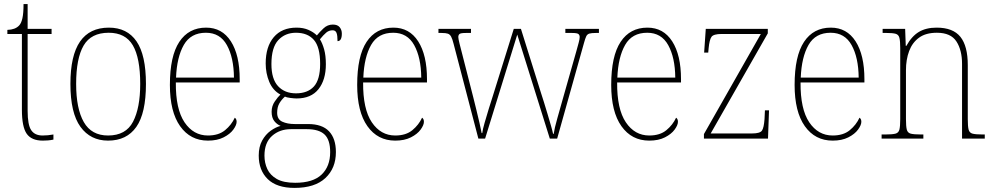

<svg xmlns="http://www.w3.org/2000/svg" viewBox="-20 -677 4857 938"><path d="M189 10Q134 10 110.5 -23.5Q87 -57 87 -141V-511H16V-531Q54 -532 73 -552Q84 -563 89.5 -588Q95 -613 95 -657H115V-536H232V-511H115V-135Q115 -67 132.5 -41Q150 -15 188 -15Q214 -15 241 -20V5Q227 8 214 9Q201 10 189 10Z M508 10Q422 10 373 -57.5Q324 -125 324 -267Q324 -406 371 -474Q418 -542 512 -542Q601 -542 647 -475Q693 -408 693 -267Q693 -124 646 -57Q599 10 508 10ZM508 -15Q595 -15 630 -82.5Q665 -150 665 -267Q665 -394 629 -455.5Q593 -517 511 -517Q425 -517 388.5 -454.5Q352 -392 352 -267Q352 -146 389.5 -80.5Q427 -15 508 -15Z M996 10Q910 10 860 -60.5Q810 -131 810 -262Q810 -403 856 -472.5Q902 -542 987 -542Q1065 -542 1108 -475Q1151 -408 1151 -290V-274H839Q838 -144 881.5 -79.5Q925 -15 996 -15Q1048 -15 1079.5 -41Q1111 -67 1127 -102Q1136 -96 1136 -82Q1136 -66 1120 -44Q1104 -22 1072.5 -6Q1041 10 996 10ZM1123 -298Q1122 -396 1088.5 -456.5Q1055 -517 986 -517Q912 -517 878 -457.5Q844 -398 840 -298Z M1419 241Q1332 241 1288 198Q1244 155 1244 83Q1244 40 1260.5 10Q1277 -20 1302 -38Q1327 -56 1351 -62Q1333 -69 1320 -85.5Q1307 -102 1307 -131Q1307 -159 1322.5 -181.5Q1338 -204 1350 -215Q1313 -235 1295.5 -277Q1278 -319 1278 -367Q1278 -449 1317.5 -495.5Q1357 -542 1429 -542Q1462 -542 1487 -531Q1512 -520 1528 -504Q1541 -520 1560.5 -538.5Q1580 -557 1606 -557Q1629 -557 1639.5 -544Q1650 -531 1650 -513Q1650 -476 1629 -476Q1629 -504 1624 -516.5Q1619 -529 1605 -529Q1587 -529 1573.5 -517.5Q1560 -506 1543 -485Q1555 -466 1563.5 -436Q1572 -406 1572 -363Q1572 -287 1536 -241.5Q1500 -196 1429 -196Q1418 -196 1398.5 -198.5Q1379 -201 1372 -205Q1356 -191 1345 -172.5Q1334 -154 1334 -126Q1334 -94 1359 -82.5Q1384 -71 1420 -71H1485Q1554 -71 1587.5 -35.5Q1621 0 1621 66Q1621 145 1569.5 193Q1518 241 1419 241ZM1426 -221Q1483 -221 1513.5 -254.5Q1544 -288 1544 -365Q1544 -447 1513.5 -482Q1483 -517 1426 -517Q1373 -517 1339.5 -481Q1306 -445 1306 -364Q1306 -291 1338.5 -256Q1371 -221 1426 -221ZM1422 216Q1509 216 1551 176Q1593 136 1593 66Q1593 6 1565.5 -20Q1538 -46 1479 -46H1401Q1346 -46 1309 -13Q1272 20 1272 83Q1272 119 1286 149Q1300 179 1332.5 197.5Q1365 216 1422 216Z M1911 10Q1825 10 1775 -60.5Q1725 -131 1725 -262Q1725 -403 1771 -472.5Q1817 -542 1902 -542Q1980 -542 2023 -475Q2066 -408 2066 -290V-274H1754Q1753 -144 1796.5 -79.5Q1840 -15 1911 -15Q1963 -15 1994.5 -41Q2026 -67 2042 -102Q2051 -96 2051 -82Q2051 -66 2035 -44Q2019 -22 1987.5 -6Q1956 10 1911 10ZM2038 -298Q2037 -396 2003.5 -456.5Q1970 -517 1901 -517Q1827 -517 1793 -457.5Q1759 -398 1755 -298Z M2196 -463Q2190 -487 2184 -498Q2178 -509 2168 -512.5Q2158 -516 2137 -516H2122V-536H2281V-516H2257Q2231 -516 2225 -511Q2219 -506 2219 -496Q2219 -488 2225 -464Q2231 -440 2235 -425L2292 -202Q2298 -178 2306.5 -143.5Q2315 -109 2322.5 -76.5Q2330 -44 2333 -27H2336Q2338 -44 2347.5 -77Q2357 -110 2368 -146Q2379 -182 2387 -206L2490 -536H2525L2623 -223Q2629 -205 2637.5 -177.5Q2646 -150 2655 -120Q2664 -90 2671.5 -64Q2679 -38 2682 -23H2685Q2689 -51 2702.5 -98Q2716 -145 2733 -206L2796 -428Q2802 -450 2807 -468Q2812 -486 2812 -496Q2812 -506 2805.5 -511Q2799 -516 2774 -516H2742V-536H2906V-516H2891Q2870 -516 2859.5 -513Q2849 -510 2844 -499.5Q2839 -489 2833 -467L2702 0H2666L2507 -508L2350 0H2317Z M3152 10Q3066 10 3016 -60.5Q2966 -131 2966 -262Q2966 -403 3012 -472.5Q3058 -542 3143 -542Q3221 -542 3264 -475Q3307 -408 3307 -290V-274H2995Q2994 -144 3037.5 -79.5Q3081 -15 3152 -15Q3204 -15 3235.5 -41Q3267 -67 3283 -102Q3292 -96 3292 -82Q3292 -66 3276 -44Q3260 -22 3228.5 -6Q3197 10 3152 10ZM3279 -298Q3278 -396 3244.5 -456.5Q3211 -517 3142 -517Q3068 -517 3034 -457.5Q3000 -398 2996 -298Z M3419 0V-22L3697 -511H3505Q3466 -511 3456 -497Q3446 -483 3442 -442L3440 -420H3420L3428 -536H3731V-514L3452 -25H3654Q3693 -25 3702.5 -39Q3712 -53 3715 -95L3717 -138H3737L3732 0Z M4048 10Q3962 10 3912 -60.5Q3862 -131 3862 -262Q3862 -403 3908 -472.5Q3954 -542 4039 -542Q4117 -542 4160 -475Q4203 -408 4203 -290V-274H3891Q3890 -144 3933.5 -79.5Q3977 -15 4048 -15Q4100 -15 4131.5 -41Q4163 -67 4179 -102Q4188 -96 4188 -82Q4188 -66 4172 -44Q4156 -22 4124.5 -6Q4093 10 4048 10ZM4175 -298Q4174 -396 4140.5 -456.5Q4107 -517 4038 -517Q3964 -517 3930 -457.5Q3896 -398 3892 -298Z M4287 0V-20H4305Q4339 -20 4354.5 -24Q4370 -28 4374 -44Q4378 -60 4378 -95V-442Q4378 -476 4374 -492Q4370 -508 4355.5 -512Q4341 -516 4311 -516H4292V-536H4402L4405 -453H4408Q4434 -500 4469 -521Q4504 -542 4556 -542Q4636 -542 4672 -497Q4708 -452 4708 -359V-95Q4708 -60 4712 -44Q4716 -28 4731.5 -24Q4747 -20 4780 -20H4791V0H4680V-365Q4680 -432 4652.5 -474.5Q4625 -517 4557 -517Q4503 -517 4470 -493Q4437 -469 4421.5 -427.5Q4406 -386 4406 -334V-95Q4406 -60 4410 -44Q4414 -28 4429.5 -24Q4445 -20 4479 -20H4491V0Z"/></svg>

Font: Noto Serif Bengali SemiCondensed Thin
Style: Regular
Weight: 100
Width: 4
Designer: Juan Bruce, Universal Thirst, Indian Type Foundry and the Monotype Design Team.
Foundry: Monotype Imaging Inc.
Version: Version 2.003; ttfautohint (v1.8.4.7-5d5b)